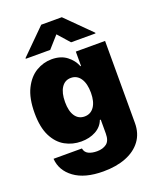

<svg xmlns="http://www.w3.org/2000/svg" viewBox="-177 -879 977 1198"><g transform="rotate(-20 312.0 -280.5)"><path d="M298.8 215.8Q175.8 215.8 106.7 165Q37.6 114.3 32.2 35.2H220.7Q225.1 61.5 247.8 72.8Q270.5 84 304.7 84Q342.8 84 367.7 65.4Q392.6 46.9 392.6 -1V-93.8H386.7Q371.1 -52.2 329.8 -29.5Q288.6 -6.8 233.4 -6.8Q175.3 -6.8 126.5 -33.9Q77.6 -61 48.1 -119.6Q18.6 -178.2 18.6 -272.5Q18.6 -371.6 49.6 -433.3Q80.6 -495.1 129.4 -523.9Q178.2 -552.7 232.4 -552.7Q293 -552.7 332.3 -522.5Q371.6 -492.2 387.7 -450.2H391.6V-545.9H585.9V-1Q585.9 67.9 550 116.5Q514.2 165 449.7 190.4Q385.3 215.8 298.8 215.8ZM305.7 -146.5Q346.2 -146.5 369.4 -179.9Q392.6 -213.4 392.6 -272.5Q392.6 -333.5 369.4 -367.9Q346.2 -402.3 305.7 -402.3Q265.6 -402.3 243.2 -367.9Q220.7 -333.5 220.7 -272.5Q220.7 -211.9 243.2 -179.2Q265.6 -146.5 305.7 -146.5ZM383.8 -610.4 314.5 -688.5 245.1 -610.4H83V-615.2L246.1 -777.3H382.8L545.9 -615.2V-610.4Z"/></g></svg>

Font: Inter Tight Black
Style: Regular
Weight: 900
Designer: Rasmus Andersson
Foundry: rsms
Version: Version 3.004; ttfautohint (v1.8.4.7-5d5b)